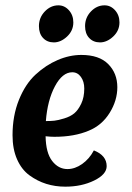

<svg xmlns="http://www.w3.org/2000/svg" viewBox="-20 -690 496 720"><path d="M151 -179Q152 -117 175.5 -86.5Q199 -56 233 -56Q261 -56 288 -75Q315 -94 332 -126Q380 -107 380 -67Q380 -36 333 -13Q286 10 225 10Q187 10 153.5 -0.5Q120 -11 90.5 -32.5Q61 -54 44 -92.5Q27 -131 27 -183Q27 -256 51 -315.5Q75 -375 113.5 -410.5Q152 -446 196.5 -465Q241 -484 285 -484Q352 -484 386 -449.5Q420 -415 420 -363Q420 -313 391 -266.5Q362 -220 313 -200Q259 -177 184 -177Q169 -177 151 -179ZM296 -358Q296 -384 283.5 -401.5Q271 -419 251 -419Q214 -419 186 -366.5Q158 -314 152 -236Q171 -236 184.5 -237.5Q198 -239 221 -246Q244 -253 258.5 -265Q273 -277 284.5 -301Q296 -325 296 -358ZM355 -531Q330 -531 314.5 -547.5Q299 -564 299 -592Q299 -624 321 -647Q343 -670 372 -670Q395 -670 411.5 -651.5Q428 -633 428 -606Q428 -575 404.5 -553Q381 -531 355 -531ZM182 -531Q157 -531 141.5 -547.5Q126 -564 126 -592Q126 -624 148 -647Q170 -670 199 -670Q222 -670 238.5 -651.5Q255 -633 255 -606Q255 -575 231.5 -553Q208 -531 182 -531Z"/></svg>

Font: Overlock
Style: Bold Italic
Weight: 700
Designer: Dario Muhafara
Foundry: Dario Manuel Muhafara
Version: Version 1.002